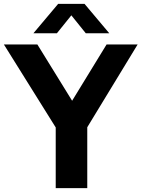

<svg xmlns="http://www.w3.org/2000/svg" viewBox="-46 -969 729 989"><path d="M241 0V-312.5L-26 -740H146.5L325.5 -450L503 -740H663L403.5 -313.5V0ZM126 -797.5 253.5 -949H389.5L517 -797.5H396L321.5 -890L247 -797.5Z"/></svg>

Font: Encode Sans
Style: Bold
Weight: 700
Designer: Multiple Designers
Foundry: Impallari Type
Version: Version 3.002; ttfautohint (v1.8.3) -l 8 -r 50 -G 200 -x 14 